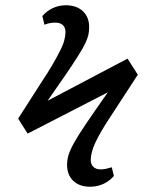

<svg xmlns="http://www.w3.org/2000/svg" viewBox="-20 -621 575 730"><path d="M323 89Q282 89 258.5 66.5Q235 44 235 5Q235 -13 240.5 -31.5Q246 -50 261.5 -78Q277 -106 307.5 -151Q338 -196 390 -270L85 -113L49 -170L138 -309Q164 -348 181 -377.5Q198 -407 209 -429Q220 -451 224.5 -468Q229 -485 229 -499Q229 -516 219 -525.5Q209 -535 191 -535Q181 -535 171.5 -533.5Q162 -532 149 -527L141 -560Q158 -580 181.5 -590.5Q205 -601 230 -601Q271 -601 295 -578.5Q319 -556 319 -518Q319 -502 316 -488.5Q313 -475 304.5 -457Q296 -439 278.5 -411Q261 -383 232.5 -341Q204 -299 161 -238L465 -398L504 -337L403 -182Q383 -152 368 -126.5Q353 -101 343.5 -81Q334 -61 329.5 -43.5Q325 -26 325 -13Q325 4 335 13.5Q345 23 363 23Q373 23 382 21Q391 19 405 15L413 48Q396 68 372.5 78.5Q349 89 323 89Z"/></svg>

Font: Literata 18pt
Style: Regular
Weight: 400
Designer: Latin by Veronika Burian and Jose Scaglione. Greek by Irene Vlachou. Cyrillic by Vera Evstafieva.
Foundry: TypeTogether
Version: Version 3.103;gftools[0.9.29]